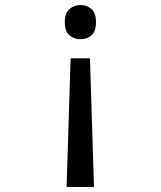

<svg xmlns="http://www.w3.org/2000/svg" viewBox="-20 -559 640 764"><path d="M338 -327 354 185H245L261 -327ZM300 -539Q326 -539 344 -523Q362 -507 362 -471Q362 -434 344 -418.5Q326 -403 300 -403Q275 -403 256.5 -418.5Q238 -434 238 -471Q238 -507 256.5 -523Q275 -539 300 -539Z"/></svg>

Font: Noto Sans Mono
Style: Regular
Weight: 400
Designer: Monotype Design Team
Foundry: Monotype Imaging Inc.
Version: Version 2.014